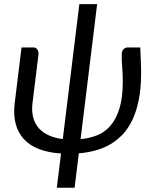

<svg xmlns="http://www.w3.org/2000/svg" viewBox="-20 -736 749 928"><path d="M658 -506.5Q658.5 -492 659.2 -474.8Q660 -457.5 660.8 -440.5Q661.5 -423.5 661.8 -407.8Q662 -392 662 -381Q662 -308.5 650.5 -252.2Q639 -196 618.8 -154.2Q598.5 -112.5 570.2 -83.5Q542 -54.5 508.5 -36Q475 -17.5 437.5 -7.8Q400 2 361 5L340.5 171.5H254.5L275 6Q149.5 -2.5 93.8 -65.5Q38 -128.5 51 -237.5L84 -506.5H143.5Q154.5 -506.5 161 -495.8Q167.5 -485 166 -472.5L137 -237.5Q132.5 -199.5 140.2 -169.2Q148 -139 167 -117.2Q186 -95.5 215.5 -82Q245 -68.5 283.5 -64L363.5 -716H449.5L369.5 -63.5Q413 -67.5 450.2 -82.5Q487.5 -97.5 514.8 -129.5Q542 -161.5 557.8 -213.2Q573.5 -265 573.5 -342.5Q573.5 -379.5 570.5 -413Q567.5 -446.5 568.5 -476.5Q570 -492.5 578.5 -499.5Q587 -506.5 596 -506.5Z"/></svg>

Font: Lato 2
Style: Italic
Weight: 400
Italic angle: -7°
Designer: Lukasz Dziedzic with Adam Twardoch and Botio Nikoltchev
Foundry: tyPoland Lukasz Dziedzic
Version: Version 2.015; 2015-08-06; http://www.latofonts.com/